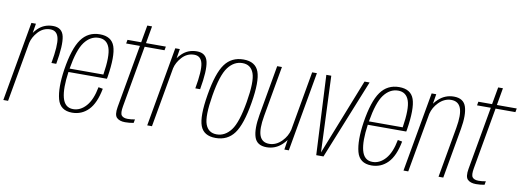

<svg xmlns="http://www.w3.org/2000/svg" viewBox="-74 -1066 3850 1414"><g transform="rotate(10 1851.0 -359.0)"><path d="M286 -330Q310.5 -466.5 298 -519.5Q285.5 -572.5 236 -572.5Q182 -572.5 144 -530Q109 -491 99 -447L20 0H-15.5L89.5 -595H123.5L112 -524.5Q124 -542 140.5 -557.5Q185.5 -600.5 251 -600.5Q319.5 -600.5 333.5 -537Q347.5 -473.5 322 -330Z M498.5 4Q409.5 4 388 -77.2Q366.5 -158.5 387.5 -299Q412.5 -459.5 463 -529.8Q513.5 -600 601.5 -600Q689 -600 713 -531Q737 -462 711.5 -301Q710 -292 708.5 -286.5H421Q403 -161.5 420.5 -94Q439 -23 501.5 -23Q556 -23 598.2 -70.8Q640.5 -118.5 658.5 -214.5L691.5 -208.5Q670.5 -98 620.5 -47Q570.5 4 498.5 4ZM425 -312.5H677.5Q700 -455 679.5 -513.5Q659 -573 598.5 -573Q536 -573 491.5 -513.5Q449 -456 425 -312.5Z M895.5 5.5Q854 5.5 833 -14.8Q812 -35 822.5 -95.5L906 -567H803L808 -595H910.5L933.5 -724H969L946.5 -595H1095L1090 -567H941.5L860.5 -107.5Q851 -55 864.2 -38.5Q877.5 -22 910 -22Q936 -22 964 -27.5L959 -0.5Q927 5.5 895.5 5.5Z M1362 -330Q1386.5 -466.5 1374 -519.5Q1361.5 -572.5 1312 -572.5Q1258 -572.5 1220 -530Q1185 -491 1175 -447L1096 0H1060.5L1165.5 -595H1199.5L1188 -524.5Q1200 -542 1216.5 -557.5Q1261.5 -600.5 1327 -600.5Q1395.5 -600.5 1409.5 -537Q1423.5 -473.5 1398 -330Z M1572 4Q1482.5 4 1457 -65Q1431.5 -134 1459 -298Q1486.5 -464 1536.5 -532.5Q1586.5 -601 1675.5 -601Q1765 -601 1790.5 -531.5Q1816 -462 1788.5 -298Q1761 -132 1711 -64Q1661 4 1572 4ZM1575 -23.5Q1637.5 -23.5 1681.8 -81.8Q1726 -140 1752.5 -298Q1779 -454.5 1757 -514Q1735 -573.5 1672.5 -573.5Q1609.5 -573.5 1565.2 -514.8Q1521 -456 1495 -298Q1469 -141.5 1490.8 -82.5Q1512.5 -23.5 1575 -23.5Z M2086 0 2097.5 -73.5Q2085 -56 2068 -40Q2019 6 1953 6Q1880.5 6 1861.5 -52.8Q1842.5 -111.5 1861.5 -220L1927.5 -595.5H1963L1896.5 -218.5Q1878.5 -117.5 1896.2 -69.8Q1914 -22 1968 -22Q2020 -22 2062 -65Q2099 -103 2111 -152.5L2189 -595.5H2224.5L2119.5 0Z M2324.5 0 2295 -595.5H2332L2355.5 -26L2580.5 -595.5H2618.5L2378.5 0Z M2737 4Q2648 4 2626.5 -77.2Q2605 -158.5 2626 -299Q2651 -459.5 2701.5 -529.8Q2752 -600 2840 -600Q2927.5 -600 2951.5 -531Q2975.5 -462 2950 -301Q2948.5 -292 2947 -286.5H2659.5Q2641.5 -161.5 2659 -94Q2677.5 -23 2740 -23Q2794.5 -23 2836.8 -70.8Q2879 -118.5 2897 -214.5L2930 -208.5Q2909 -98 2859 -47Q2809 4 2737 4ZM2663.5 -312.5H2916Q2938.5 -455 2918 -513.5Q2897.5 -573 2837 -573Q2774.5 -573 2730 -513.5Q2687.5 -456 2663.5 -312.5Z M2977 0 3082.5 -595.5H3117L3105 -522.5Q3117 -539.5 3134 -555Q3183 -601 3249 -601Q3321.5 -601 3340.5 -542.2Q3359.5 -483.5 3340.5 -375.5L3274.5 0H3239L3305.5 -377Q3323.5 -478 3305.5 -525.8Q3287.5 -573.5 3233.5 -573.5Q3182 -573.5 3140 -530.5Q3103.5 -493 3091.5 -444.5L3012.5 0Z M3519.5 5.5Q3478 5.5 3457 -14.8Q3436 -35 3446.5 -95.5L3530 -567H3427L3432 -595H3534.5L3557.5 -724H3593L3570.5 -595H3719L3714 -567H3565.5L3484.5 -107.5Q3475 -55 3488.2 -38.5Q3501.5 -22 3534 -22Q3560 -22 3588 -27.5L3583 -0.5Q3551 5.5 3519.5 5.5Z"/></g></svg>

Font: Anybody ExtraLight
Style: Italic
Weight: 200
Italic angle: -10°
Designer: Tyler Finck
Foundry: Etcetera Type Company
Version: Version 1.010; ttfautohint (v1.8.3) -l 8 -r 50 -G 200 -x 14 